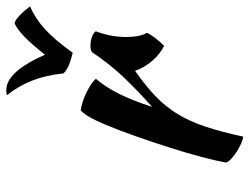

<svg xmlns="http://www.w3.org/2000/svg" viewBox="-111 -644 789 607"><g transform="rotate(-90 283.5 -340.5)"><path d="M73 -20Q78 -49 90.5 -96.5Q103 -144 120 -197.5Q137 -251 156 -305Q175 -359 193 -402Q206 -433 216 -450.5Q226 -468 238 -480Q252 -478 267 -473Q282 -468 296 -461Q310 -454 321 -446.5Q332 -439 338 -432Q311 -400 290.5 -359Q270 -318 249 -254Q303 -302 344.5 -346Q386 -390 422 -444Q428 -449 443 -449Q457 -449 470 -444.5Q483 -440 488 -432Q470 -384 470 -337Q470 -293 483 -271Q482 -265 469.5 -248Q457 -231 442 -216Q415 -230 394 -254.5Q373 -279 363 -308Q316 -275 283 -243.5Q250 -212 226.5 -173.5Q203 -135 186.5 -85Q170 -35 155 34Q146 33 133.5 27.5Q121 22 108.5 14Q96 6 86 -3Q76 -12 73 -20ZM420 -505Q393 -512 379.5 -518Q366 -524 355 -534Q349 -591 332 -634Q315 -677 286 -713Q294 -715 297 -715Q300 -715 303 -715Q360 -715 414 -593Q445 -632 468 -655Q491 -678 513 -689Q523 -687 537.5 -673.5Q552 -660 567 -640Q529 -624 495 -593Q461 -562 420 -505Z"/></g></svg>

Font: Sweet Mavka Script
Style: Regular
Weight: 500
Designer: Pablo Impallari/Anastassiya Vishnevskaya
Foundry: Pablo Impallari/ Anastassiya Vishnevskaya
Version: Version 2.0/www.impallari.com/   behance.net/sweetcherry